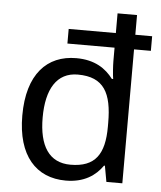

<svg xmlns="http://www.w3.org/2000/svg" viewBox="-54 -807 725 864"><g transform="rotate(5 308.5 -375.0)"><path d="M275 10C358 10 409 -26 441 -72H445L458 0H530V-605H606V-671H530V-760H442V-671H229V-605H442V-544C442 -523 445 -481 448 -464H442C409 -508 359 -543 275 -543C143 -543 55 -452 55 -265C55 -83 141 10 275 10ZM290 -63C193 -63 147 -136 147 -264C147 -392 193 -470 288 -470C407 -470 443 -399 443 -265V-248C443 -124 402 -63 290 -63Z"/></g></svg>

Font: Noto Sans Arabic
Style: Regular
Weight: 400
Designer: Monotype Design Team, Nadine Chahine, Nizar Qandah and Khaled Hosny
Foundry: Monotype Imaging Inc.
Version: Version 2.012